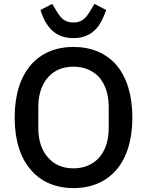

<svg xmlns="http://www.w3.org/2000/svg" viewBox="-20 -950 752 982"><path d="M356 12C265 12 190 -20 138 -81C85 -141 55 -232 55 -349C55 -466 85 -557 138 -618C190 -678 265 -710 356 -710C447 -710 522 -678 575 -618C627 -557 657 -466 657 -349C657 -232 627 -141 575 -81C522 -20 447 12 356 12ZM356 -89C409 -89 455 -108 487 -144C518 -179 536 -230 536 -294V-404C536 -468 518 -519 487 -555C455 -590 409 -609 356 -609C301 -609 257 -590 226 -555C194 -519 176 -468 176 -404V-294C176 -230 194 -179 226 -144C257 -108 301 -89 356 -89ZM355 -755C299 -755 262 -776 237 -804C212 -832 196 -868 187 -899L247 -930L267 -897C290 -858 310 -835 355 -835C400 -835 420 -858 443 -897L463 -930L523 -899C512 -868 498 -832 473 -804C448 -776 411 -755 355 -755Z"/></svg>

Font: Plexus Sans Medium
Style: Regular
Weight: 500
Version: Version 2.001;PS 002.001;hotconv 1.0.70;makeotf.lib2.5.58329